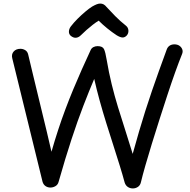

<svg xmlns="http://www.w3.org/2000/svg" viewBox="-20 -1039 1066 1078"><path d="M49 -711Q43 -734 56.5 -749.5Q70 -765 95 -765Q109 -765 121.5 -757.5Q134 -750 138 -734Q151 -679 164 -625Q177 -571 190 -517.5Q203 -464 216 -410Q229 -356 242.5 -300.5Q256 -245 269 -187Q287 -250 306.5 -309.5Q326 -369 347 -425Q368 -481 391 -536.5Q414 -592 438.5 -647Q463 -702 489 -758Q494 -769 504.5 -774.5Q515 -780 528 -780Q556 -780 564 -763Q572 -746 579 -703Q591 -632 607 -566.5Q623 -501 642.5 -437.5Q662 -374 683 -309Q704 -244 725 -175Q743 -240 760.5 -300Q778 -360 796 -416.5Q814 -473 833 -528.5Q852 -584 872.5 -641Q893 -698 915 -758Q920 -774 931.5 -782Q943 -790 959 -790Q976 -790 987.5 -782Q999 -774 1003.5 -761.5Q1008 -749 1002 -735Q985 -693 964 -634.5Q943 -576 920.5 -507.5Q898 -439 875.5 -368.5Q853 -298 832.5 -231.5Q812 -165 796 -109Q780 -53 771 -15Q767 2 754 10.5Q741 19 726 19Q710 19 697.5 10.5Q685 2 680 -14Q669 -55 652.5 -108.5Q636 -162 616.5 -222.5Q597 -283 577 -347Q557 -411 539.5 -474.5Q522 -538 509 -596Q480 -528 448 -445Q416 -362 381.5 -257Q347 -152 309 -18Q305 -2 291.5 6Q278 14 263 14Q248 14 236 6Q224 -2 219 -18ZM434 -841Q421 -828 406 -827Q391 -826 376 -839Q366 -849 367 -863.5Q368 -878 378 -891Q394 -912 415.5 -933.5Q437 -955 459 -973.5Q481 -992 497 -1002Q511 -1010 522 -1014.5Q533 -1019 543 -1019Q554 -1019 562.5 -1014Q571 -1009 578 -1000Q600 -976 627 -948.5Q654 -921 688 -894Q700 -884 701 -867.5Q702 -851 691 -839Q680 -828 667.5 -828.5Q655 -829 635 -841Q609 -858 582.5 -879.5Q556 -901 534 -923Q519 -914 501 -900Q483 -886 466 -871Q449 -856 434 -841Z"/></svg>

Font: Playpen Sans Arabic
Style: Regular
Weight: 400
Designer: Azza Alameddine, Laura Meseguer, Veronika Burian, José Scaglione
Foundry: TypeTogether
Version: Version 2.000